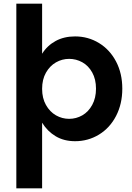

<svg xmlns="http://www.w3.org/2000/svg" viewBox="-20 -760 718 1044"><path d="M68.8 264.2V-740.2H209V-467.8Q236.8 -512.2 282.5 -537.1Q328.1 -562 388.2 -562Q459 -562 518.1 -526.1Q577.1 -490.2 611.1 -425.5Q645 -360.8 645 -277.8Q645 -194.8 611.1 -129.4Q577.1 -64 518.1 -28.1Q459 7.8 388.2 7.8Q328.1 7.8 283 -19Q237.8 -45.9 209 -92.8V264.2ZM209 -276.9Q209 -226.1 230 -189Q251 -151.9 284.4 -132.8Q317.9 -113.8 356 -113.8Q394 -113.8 427.5 -132.8Q460.9 -151.9 481.4 -189.5Q502 -227.1 502 -277.8Q502 -329.1 481.4 -366Q460.9 -402.8 427.5 -421.4Q394 -439.9 356 -439.9Q317.9 -439.9 284.4 -420.9Q251 -401.9 230 -365Q209 -328.1 209 -276.9Z"/></svg>

Font: Poppins SemiBold
Style: Regular
Weight: 600
Designer: Ninad Kale (Devanagari), Jonny Pinhorn (Latin)
Foundry: Indian Type Foundry
Version: 4.004